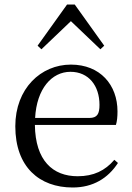

<svg xmlns="http://www.w3.org/2000/svg" viewBox="-20 -818 586 853"><path d="M303 15C393 15 460 -26 504 -94L488 -108C447 -60 396 -35 325 -35C215 -35 137 -104 135 -263H495C500 -279 502 -299 502 -323C502 -441 425 -531 295 -531C162 -531 48 -425 48 -257C48 -76 155 15 303 15ZM136 -294C143 -424 210 -499 293 -499C374 -499 422 -437 422 -352C422 -312 412 -294 377 -294ZM426 -599 443 -615 312 -798H278L147 -615L164 -599L295 -724Z"/></svg>

Font: Harano Aji Mincho KR
Style: Regular
Weight: 400
Foundry: Masamichi Hosoda
Version: HaranoAjiMinchoKR-Regular version 20230610;ttx 4.39.4